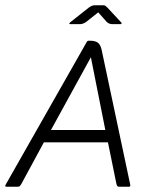

<svg xmlns="http://www.w3.org/2000/svg" viewBox="-55 -711 573 731"><path d="M319 -664 275 -629Q262 -619 249 -619H213Q209 -619 209 -622Q209 -623 211 -625L283 -682Q295 -691 306 -691H335Q343 -691 345.5 -689.5Q348 -688 354 -682L407 -625Q408 -624 408 -623Q408 -619 403 -619H373Q359 -619 350 -629ZM112 -169 27 -12Q23 -5 20.5 -2.5Q18 0 10 0H-30Q-35 0 -35 -3Q-35 -4 -34.5 -5Q-34 -6 -34 -7L274 -549Q277 -556 283 -556H288Q308 -556 318 -548Q328 -540 332 -521L441 -7V-5Q441 0 436 0H401Q394 0 392 -2Q390 -4 388 -12L356 -169ZM139 -216H346L291 -493Z"/></svg>

Font: Zain Light
Style: Italic
Weight: 300
Italic angle: -10°
Designer: Zain,Boutros
Foundry: Mobile Telecommunications Company (Zain), 2024
Version: Version 1.51; ttfautohint (v1.8.4)